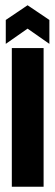

<svg xmlns="http://www.w3.org/2000/svg" viewBox="-20 -711 211 731"><path d="M25 0V-528H146V0ZM2 -544V-635L85 -691L168 -635V-544L85 -602Z"/></svg>

Font: Bricolage Grotesque 96pt Condensed SemiBold
Style: Regular
Weight: 600
Width: 3
Designer: Mathieu Triay
Foundry: Atelier Triay
Version: Version 1.001; ttfautohint (v1.8.4.7-5d5b);gftools[0.9.33.de